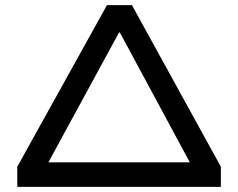

<svg xmlns="http://www.w3.org/2000/svg" viewBox="-20 -725 924 745"><path d="M47 0V-78L395 -705H492L837 -78V0ZM442 -599 147 -57 144 -95H740L737 -57L445 -599Z"/></svg>

Font: Nunito Sans 10pt Expanded SemiBold
Style: Regular
Weight: 600
Width: 7
Designer: Vernon Adams
Foundry: Vernon Adams
Version: Version 3.101;gftools[0.9.27]